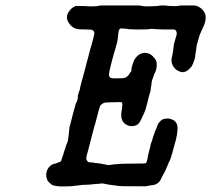

<svg xmlns="http://www.w3.org/2000/svg" viewBox="-20 -661 773 703"><path d="M421 -641Q466 -641 479 -641Q493 -641 493 -641Q492 -640 501 -639Q506 -638 510 -638Q518 -637 529 -638Q536 -638 547.5 -638.5Q559 -639 562 -640Q565 -641 577 -641Q589 -641 592.5 -640Q596 -639 608 -639Q623 -638 629 -639Q638 -639 638 -641Q638 -641 650.5 -641Q663 -641 676.5 -641Q690 -641 692 -641Q707 -639 719 -628Q735 -613 733 -592Q731 -576 725 -564Q724 -562 721.5 -556.5Q719 -551 715 -542Q709 -529 707 -519Q704 -510 703 -505Q700 -496 699 -486Q699 -483 698 -477Q695 -462 695 -457Q695 -453 692 -443Q686 -424 681 -417Q671 -405 662 -400Q653 -396 646 -397Q642 -397 636 -400Q624 -405 617 -414Q613 -419 610 -428Q608 -433 608 -438Q607 -445 610 -454Q611 -458 612 -464Q614 -477 614 -477.5Q614 -478 614.5 -480.5Q615 -483 615 -487Q617 -492 616 -493Q615 -493 620.5 -512.5Q626 -532 627 -535Q628 -541 625.5 -546.5Q623 -552 617 -553Q614 -553 581 -553Q545 -554 544 -555Q544 -555 537 -555Q530 -555 529 -555Q528 -553 483 -553Q473 -553 466.5 -553.5Q460 -554 455.5 -554Q451 -554 450 -554Q449 -554 449 -555L438 -556Q423 -558 420 -556Q416 -554 414 -545Q412 -532 411 -518Q410 -513 409 -507Q404 -489 402 -481Q400 -475 397 -464.5Q394 -454 391.5 -444.5Q389 -435 388 -431Q387 -427 383 -410Q377 -387 380 -382Q382 -377 386 -375.5Q390 -374 403 -374Q431 -374 436 -376Q443 -378 448 -383Q454 -389 457 -396L458 -398Q458 -396 459 -398Q460 -399 461 -401Q462 -404 461 -407Q461 -411 466 -427Q471 -443 479 -452Q489 -463 500 -466Q510 -469 521 -466Q530 -464 539 -455.5Q548 -447 552 -438Q554 -431 554 -422Q554 -417 552 -408Q550 -399 548 -396Q546 -393 544.5 -388Q543 -383 539.5 -374.5Q536 -366 535 -358Q534 -350 534 -348Q534 -346 533 -343Q532 -340 532 -335Q532 -330 529.5 -322.5Q527 -315 526 -311Q525 -307 523 -299.5Q521 -292 520 -286.5Q519 -281 517 -275.5Q515 -270 514 -264.5Q513 -259 511 -255Q509 -251 507.5 -246.5Q506 -242 505 -241Q504 -240 502 -235Q494 -215 486 -207Q479 -201 470 -200Q461 -198 453 -200Q444 -203 437 -208Q430 -214 427 -222Q422 -234 425 -254Q426 -257 426 -258.5Q426 -260 427 -267Q428 -274 428 -279Q428 -285 424 -287Q421 -287 418 -287Q415 -287 414 -287Q413 -287 389.5 -286.5Q366 -286 363 -285Q358 -284 352 -279Q346 -275 346 -271Q344 -265 340 -252Q339 -247 337.5 -241Q336 -235 333.5 -227Q331 -219 330 -213Q327 -203 323 -189Q322 -184 321 -180.5Q320 -177 318 -170Q313 -150 310 -139Q308 -130 302 -108Q297 -91 296 -83Q295 -78 298 -74Q300 -69 305 -67Q307 -67 314 -66.5Q321 -66 321.5 -65.5Q322 -65 327.5 -64.5Q333 -64 336.5 -63.5Q340 -63 344.5 -62.5Q349 -62 353 -61Q357 -60 363.5 -59Q370 -58 373.5 -57Q377 -56 385 -57.5Q393 -59 400 -59.5Q407 -60 410 -60Q420 -62 468 -62Q510 -62 512 -63Q514 -64 515 -65Q517 -68 518 -72Q519 -73 519 -76Q521 -83 521 -85Q521 -86 521.5 -89Q522 -92 523 -96Q524 -100 524.5 -101.5Q525 -103 526 -108Q527 -113 529 -119Q531 -125 531 -129Q533 -137 537 -147Q538 -151 540 -158Q542 -165 543 -166.5Q544 -168 545 -172Q548 -180 549 -184Q550 -185 551 -187Q558 -208 562 -212Q564 -213 565.5 -215.5Q567 -218 568 -218.5Q569 -219 570 -220Q571 -221 571 -221Q571 -221 574 -223Q577 -225 582.5 -226Q588 -227 595 -227Q602 -227 606 -225Q619 -221 624 -213Q633 -202 629 -178Q628 -167 627.5 -165Q627 -163 626 -159Q626 -154 620 -135Q617 -122 611 -101Q603 -74 600 -70Q598 -67 596 -61Q584 -31 576 -19Q573 -13 571 -9Q565 7 552 13Q544 17 530 18Q521 19 516 21Q513 21 473 21Q418 21 416 20Q415 20 408 19Q373 15 358 11Q352 10 342 12Q339 12 331.5 12.5Q324 13 321.5 13.5Q319 14 307 15Q285 16 282 16Q275 17 257 19Q253 19 250 20Q247 21 220 21.5Q193 22 187 20Q175 19 169 15Q164 11 158.5 5.5Q153 0 153 -2Q153 -3 152 -6Q149 -12 149 -21Q150 -32 153 -39Q162 -58 181 -62Q184 -62 186 -63Q188 -64 193 -66Q202 -68 204 -72Q206 -77 209 -88Q211 -93 211.5 -94.5Q212 -96 214 -103.5Q216 -111 217 -112Q218 -114 221 -125Q223 -132 226 -138Q230 -148 231 -164Q232 -167 232 -168.5Q232 -170 232 -172.5Q232 -175 232.5 -177.5Q233 -180 233 -181.5Q233 -183 233.5 -185Q234 -187 234 -189.5Q234 -192 234 -193.5Q234 -195 237.5 -206.5Q241 -218 243 -227.5Q245 -237 246.5 -242Q248 -247 251 -258Q258 -286 260 -286Q260 -286 261 -288Q265 -297 265 -304Q266 -307 266 -308L265 -307Q264 -305 264 -305Q264 -305 264.5 -307Q265 -309 265.5 -312Q266 -315 267 -318L271 -331V-330V-329Q272 -330 272 -332Q273 -334 272.5 -334.5Q272 -335 274 -343Q280 -366 280 -366.5Q280 -367 282 -373Q285 -386 293 -414Q295 -422 297 -430Q299 -438 302 -448Q308 -470 311 -483Q313 -490 315 -496Q324 -528 325 -536Q327 -545 320 -550Q317 -553 301 -553Q269 -553 262 -555Q250 -557 239 -568Q231 -577 228 -584Q220 -603 234 -621Q242 -632 253 -637L257 -639H274Q292 -639 302 -638Q316 -637 325 -638Q329 -638 335 -638.5Q341 -639 341.5 -640Q342 -641 359.5 -641Q377 -641 421 -641Z"/></svg>

Font: TT2020 Style E
Style: Italic
Weight: 400
Italic angle: -15°
Version: Version 0.2.000